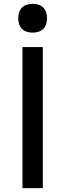

<svg xmlns="http://www.w3.org/2000/svg" viewBox="-20 -980 340 1000"><path d="M97 0V-735H203V0ZM150 -810Q135 -810 120 -814.5Q105 -819 94.5 -829.5Q84 -840 79.5 -855Q75 -870 75 -885Q75 -900 79.5 -915Q84 -930 94.5 -940.5Q105 -951 120 -955.5Q135 -960 150 -960Q165 -960 180 -955.5Q195 -951 205.5 -940.5Q216 -930 220.5 -915Q225 -900 225 -885Q225 -870 220.5 -855Q216 -840 205.5 -829.5Q195 -819 180 -814.5Q165 -810 150 -810Z"/></svg>

Font: Iosevka Aile Semibold
Style: Regular
Weight: 600
Designer: Belleve Invis
Foundry: Belleve Invis
Version: Version 31.1.0; ttfautohint (v1.8.4)